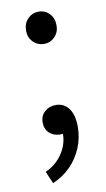

<svg xmlns="http://www.w3.org/2000/svg" viewBox="-78 -515 404 733"><g transform="rotate(-10 124.0 -148.0)"><path d="M184.6 -411.6Q184.6 -385.3 167.5 -367.7Q150.4 -350.1 126 -350.1Q101.1 -350.1 83.7 -367.7Q66.4 -385.3 66.4 -411.6Q66.4 -439.5 83.7 -457.3Q101.1 -475.1 126 -475.1Q150.9 -475.1 167.7 -457.3Q184.6 -439.5 184.6 -411.6ZM136.7 0Q133.3 1 126.5 1Q101.6 1 84.7 -14.2Q67.9 -29.3 67.9 -55.7Q67.9 -81.5 85.4 -97.2Q103 -112.8 128.4 -112.8Q160.6 -112.8 179 -87.4Q197.3 -62 197.3 -17.1Q197.3 25.9 181.4 64.5Q165.5 103 136.2 132.8Q106.9 162.6 66.9 179.2L46.9 131.8Q88.4 113.3 112.5 77.1Q136.7 41 136.7 0Z"/></g></svg>

Font: Varta
Style: Regular
Weight: 400
Designer: Joana Correia, Viktoriya Grabowska, Eben Sorkin
Foundry: Sorkin Type
Version: Version 1.003; ttfautohint (v1.3) -l 8 -r 24 -G 200 -x 12 -H